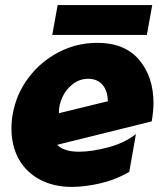

<svg xmlns="http://www.w3.org/2000/svg" viewBox="-20 -716 649 753"><path d="M289 -121Q232 -121 204 -148L575 -240Q582 -282 582 -311Q582 -415 525.5 -481.5Q469 -548 362 -548Q281 -548 210.5 -511.5Q140 -475 92 -411.5Q44 -348 30 -269Q25 -244 25 -211Q25 -144 53.5 -92.5Q82 -41 136 -12Q190 17 262 17Q313 17 373.5 3Q434 -11 487 -42L513 -190Q468 -155 404 -138Q340 -121 289 -121ZM326 -407Q361 -407 381.5 -384Q402 -361 403 -319L211 -272V-275Q211 -306 225.5 -336.5Q240 -367 266.5 -387Q293 -407 326 -407ZM577 -696H206L185 -579H556Z"/></svg>

Font: Geom Black
Style: Bold Italic
Weight: 900
Italic angle: -10°
Version: Version 1.102